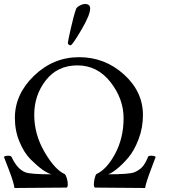

<svg xmlns="http://www.w3.org/2000/svg" viewBox="-46 -937 906 959"><path d="M378.9 -917Q404.3 -917 404.3 -894.5Q404.3 -862.3 360.8 -788.6Q317.4 -714.8 307.6 -710.9H304.7Q301.8 -710.9 297.4 -713.9Q293 -716.8 293 -723.1Q293 -729.5 307.1 -792.5Q321.3 -855.5 334 -892.6Q336.9 -900.4 351.6 -908.7Q366.2 -917 378.9 -917ZM435.5 -67.4Q488.3 -91.8 529.8 -170.4Q571.3 -249 571.3 -346.2Q571.3 -443.4 505.9 -526.9Q440.4 -610.4 340.8 -610.4Q241.2 -610.4 183.1 -536.1Q125 -461.9 125 -363.8Q125 -265.6 176.8 -177.2Q228.5 -88.9 277.3 -67.4Q283.2 -62.5 288.1 -45.9Q293 -29.3 292.5 -14.6Q292 0 285.2 0L26.4 2Q21.5 -29.3 0.5 -83.5Q-20.5 -137.7 -26.4 -153.3Q-20.5 -159.2 -5.9 -159.2Q8.8 -159.2 11.7 -153.3Q40 -91.8 81.1 -76.2Q105.5 -66.4 211.9 -66.4Q172.4 -75.7 106.9 -141.1Q74.2 -173.8 51.3 -229Q28.3 -284.2 28.3 -347.7Q28.3 -466.8 124.5 -559.1Q220.7 -651.4 349.1 -651.4Q477.5 -651.4 572.8 -565.4Q668 -479.5 668 -362.3Q668 -298.8 646 -241.2Q624 -183.6 593.8 -148.4Q563.5 -113.3 536.1 -91.8Q508.8 -70.3 493.2 -66.4Q599.6 -66.4 624 -76.2Q648.4 -85.9 664.1 -102.5Q679.7 -119.1 693.4 -153.3Q694.3 -159.2 710 -159.2Q725.6 -159.2 731.4 -153.3Q730.5 -149.4 706.5 -86.4Q682.6 -23.4 678.7 2L428.7 0Q422.9 -2 422.9 -16.1Q422.9 -30.3 427.2 -47.4Q431.6 -64.5 435.5 -67.4Z"/></svg>

Font: CrimsonText-Roman
Style: Roman
Weight: 400
Version: Version 0.13